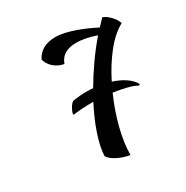

<svg xmlns="http://www.w3.org/2000/svg" viewBox="-180 -882 1065 1100"><g transform="rotate(-30 352.0 -331.5)"><path d="M241 -364Q264 -368 287 -370Q310 -372 333 -372Q344 -372 354.5 -371.5Q365 -371 376 -370Q413 -433 457 -496Q501 -559 552 -618Q517 -631 483 -637.5Q449 -644 422 -644Q328 -644 303 -572Q265 -579 238 -602.5Q211 -626 202 -659Q238 -732 335 -732Q363 -732 395.5 -724.5Q428 -717 460.5 -705.5Q493 -694 524.5 -680Q556 -666 583 -652Q594 -663 604 -674Q614 -685 625 -696Q651 -685 673.5 -661Q696 -637 704 -611Q644 -579 588 -509Q532 -439 487 -349Q534 -334 568 -311Q602 -288 619 -258L612 -251Q588 -265 548 -275Q508 -285 460 -292Q418 -198 394 -103Q370 -8 370 69Q324 61 287 41.5Q250 22 238 0Q240 -56 266 -134.5Q292 -213 338 -302Q297 -302 265.5 -300Q234 -298 203 -294Q203 -296 202.5 -296Q202 -296 202 -298Q202 -305 206 -315Q210 -325 215.5 -334.5Q221 -344 228 -352.5Q235 -361 241 -364Z"/></g></svg>

Font: Sweet Mavka Script
Style: Regular
Weight: 500
Designer: Pablo Impallari/Anastassiya Vishnevskaya
Foundry: Pablo Impallari/ Anastassiya Vishnevskaya
Version: Version 2.0/www.impallari.com/   behance.net/sweetcherry